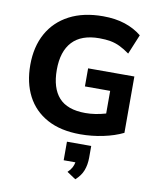

<svg xmlns="http://www.w3.org/2000/svg" viewBox="-104 -796 954 1161"><g transform="rotate(10 372.5 -216.0)"><path d="M421 11Q300 11 217.5 -34Q135 -79 93 -160Q51 -241 51 -350Q51 -462 96.5 -544Q142 -626 228 -671Q314 -716 434 -716Q510 -716 569 -696.5Q628 -677 672 -641L622 -520Q590 -543 562 -556.5Q534 -570 504 -575.5Q474 -581 435 -581Q325 -581 269.5 -521.5Q214 -462 214 -349Q214 -237 266 -179Q318 -121 429 -121Q489 -121 554 -140V-279H399V-390H683V-44Q630 -18 561 -3.5Q492 11 421 11ZM439 284 385 248Q402 232 410.5 216Q419 200 422 183H350V69H499V140Q499 184 485.5 219.5Q472 255 439 284Z"/></g></svg>

Font: Mulish ExtraBold
Style: Regular
Weight: 800
Designer: Vernon Adams
Foundry: Vernon Adams
Version: Version 3.603; ttfautohint (v1.8.3)